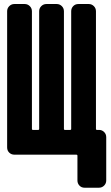

<svg xmlns="http://www.w3.org/2000/svg" viewBox="-20 -750 540 931"><path d="M460 -120.1Q474.6 -120.1 484.9 -109.9Q495.1 -99.6 495.1 -85V125Q495.1 139.6 484.9 149.9Q474.6 160.2 460 160.2H389.6Q375 160.2 365.2 149.9Q355.5 139.6 355.5 125V4.9Q355.5 0 349.6 0H49.8Q35.2 0 24.9 -9.8Q14.6 -19.5 14.6 -35.2V-695.3Q14.6 -710 24.9 -720.2Q35.2 -730.5 49.8 -730.5H99.6Q114.3 -730.5 124.5 -720.2Q134.8 -710 134.8 -695.3V-125Q134.8 -120.1 139.6 -120.1H165Q169.9 -120.1 169.9 -125V-695.3Q169.9 -710 180.2 -720.2Q190.4 -730.5 205.1 -730.5H254.9Q269.5 -730.5 279.8 -720.2Q290 -710 290 -695.3V-125Q290 -120.1 294.9 -120.1H320.3Q325.2 -120.1 325.2 -125V-695.3Q325.2 -710 335 -720.2Q344.7 -730.5 360.4 -730.5H410.2Q424.8 -730.5 435.1 -720.2Q445.3 -710 445.3 -695.3V-125Q445.3 -120.1 450.2 -120.1Z"/></svg>

Font: Rounded-L Mgen+ 1m bold
Style: Bold
Weight: 700
Designer: [Source Han Sans]
Ryoko NISHIZUKA  (kana & ideographs); Paul D. Hunt (Latin, Greek & Cyrillic); Wenlong ZHANG  (bopomofo
Version: Version 1.059.20150602